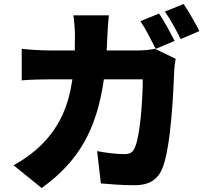

<svg xmlns="http://www.w3.org/2000/svg" viewBox="-20 -878 1040 963"><path d="M778 -810 684 -772C711 -733 740 -674 761 -633L856 -673C838 -708 803 -773 778 -810ZM901 -858 807 -820C834 -782 866 -723 886 -682L980 -722C963 -756 927 -820 901 -858ZM861 -583 758 -633C730 -628 700 -625 675 -625H515L519 -707C520 -731 523 -777 526 -801H348C352 -777 356 -726 356 -704L355 -625H230C192 -625 135 -628 89 -633V-475C135 -479 199 -480 230 -480H343C325 -354 283 -250 196 -160C150 -112 95 -75 48 -49L189 65C374 -68 465 -227 501 -480H696C696 -371 682 -197 658 -142C648 -117 637 -105 603 -105C565 -105 514 -111 467 -120L486 42C533 46 593 51 655 51C731 51 773 20 795 -35C837 -140 850 -413 854 -528C854 -538 858 -567 861 -583Z"/></svg>

Font: Noto Sans KR Black
Style: Regular
Weight: 900
Designer: Ryoko NISHIZUKA 西塚涼子 (kana, bopomofo & ideographs); Paul D. Hunt (Latin, Greek & Cyrillic); Sandoll Communications 산돌커뮤니
Foundry: Adobe
Version: Version 2.004;hotconv 1.0.118;makeotfexe 2.5.65603